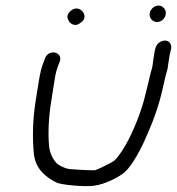

<svg xmlns="http://www.w3.org/2000/svg" viewBox="-20 -645 624 677"><path d="M134 -426.6C127.2 -411.1 121.5 -388.3 116.8 -358.5L105.5 -287.5C95.7 -225.3 93.6 -164 99.3 -103.9C104.6 -48.8 142.4 -18.7 182 -0.1C204.8 7.5 274.9 14.2 310.6 10C352.8 5.1 403.6 -23.3 420.9 -38.9C447.1 -62.4 480.5 -126.1 494.9 -161.2C531.2 -242 545.5 -292.4 562.5 -371.3C566.6 -390.3 571.6 -397.8 573.3 -420.1L578.4 -452.5C578.9 -455.5 580 -460.2 581.9 -466.2C586.7 -481.9 582.1 -500.1 564.3 -501.9C557.1 -502.7 549.6 -500.2 542.6 -495.8C528.8 -487.1 526.3 -470.6 523.4 -452.5L520.9 -436.5C520 -430.9 519.2 -424.9 518.5 -418.3C516.9 -402.8 513 -397.8 508.2 -375.2C503.5 -353.1 498.8 -338 493.9 -316.4C478.2 -248.1 448 -177.9 423.5 -134.5C404.7 -101 386.6 -80.8 382 -77.7C373.9 -72.1 329.1 -49.1 315.3 -44.8C303.7 -44.2 272.8 -45.2 227.4 -48.7C217.1 -49.4 201.9 -54.2 182.7 -66.3C166.1 -83.1 155.8 -104.4 153.1 -129.6C148.9 -176.3 151.3 -229.1 160.5 -287.5L173.1 -367C176.1 -386 180.2 -401.4 185.2 -413.6L190 -426C197.6 -443.3 187.4 -456.2 175.3 -459.3C167.7 -461.3 157.6 -460.6 148.9 -453.6C144 -449.6 141.8 -447 138.4 -438.1ZM553.8 -575.3C565.4 -585.5 568.9 -603 558.8 -615.7C548.6 -628.4 531 -627.8 519.2 -617.8C507.3 -607.7 502.9 -589.5 513.7 -576.7C524.3 -564.2 542.1 -564.9 553.8 -575.3ZM217.4 -586.7C216.9 -582 223.7 -568.7 223.7 -568.7C229.5 -561.8 244.7 -548.4 264.6 -565C284.1 -578.2 279 -596.2 270.3 -605.3C262.8 -614.4 245.5 -620.8 229.6 -607.1C223.7 -602 218.3 -595.1 217.4 -586.7Z"/></svg>

Font: MewTooHand
Style: BdWideIta
Weight: 400
Designer: Mew Too, Robert Jablonski
Version: Version 0.77